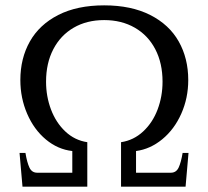

<svg xmlns="http://www.w3.org/2000/svg" viewBox="-20 -697 778 717"><path d="M53 -126H75Q81 -90 90 -71Q99 -52 119 -52H250V-133Q196 -139 151.5 -176Q107 -213 81.5 -272Q56 -331 56 -398Q56 -479 91.5 -542Q127 -605 197.5 -641Q268 -677 369 -677Q470 -677 541 -641Q612 -605 647.5 -542Q683 -479 683 -398Q683 -331 657 -272.5Q631 -214 586 -177Q541 -140 488 -133V-52H618Q638 -52 647 -71Q656 -90 662 -126H684L673 0H432V-166Q479 -173 514.5 -206Q550 -239 568.5 -288Q587 -337 587 -392Q587 -461 560 -513Q533 -565 483.5 -593.5Q434 -622 369 -622Q304 -622 255 -593.5Q206 -565 179 -513Q152 -461 152 -392Q152 -337 170.5 -288Q189 -239 224 -206Q259 -173 306 -166V0H64Z"/></svg>

Font: TavirajRegular
Style: Regular
Weight: 400
Designer: Katatrad Team
Foundry: CadsonDemak
Version: Version 1.000